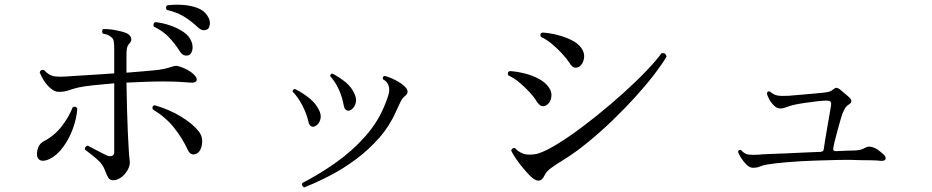

<svg xmlns="http://www.w3.org/2000/svg" viewBox="-20 -812 4040 832"><path d="M471 -31Q456 -31 449.5 -41.5Q443 -52 436 -71Q426 -101 397 -125Q368 -149 348 -164Q347 -170 350.5 -175Q354 -180 360 -181Q376 -173 401 -159.5Q426 -146 444 -138Q456 -133 465.5 -136.5Q475 -140 475 -153V-451Q426 -447 384.5 -442.5Q343 -438 320 -433Q296 -427 277.5 -420.5Q259 -414 234 -414Q217 -414 199.5 -429Q182 -444 169.5 -464Q157 -484 152 -499Q157 -513 171 -508Q193 -484 217.5 -481Q242 -478 288 -482Q317 -484 368.5 -487Q420 -490 475 -494V-602Q475 -620 473 -632.5Q471 -645 461 -652Q457 -656 447 -660.5Q437 -665 426 -666Q422 -671 422.5 -677Q423 -683 427 -686Q449 -687 479.5 -681.5Q510 -676 529 -668Q543 -661 547.5 -649Q552 -637 543 -626Q533 -616 530.5 -604.5Q528 -593 528 -575V-497Q567 -500 600.5 -503Q634 -506 655 -508Q675 -510 693 -514Q711 -518 725 -523Q735 -526 741 -526.5Q747 -527 754 -525Q777 -518 793 -509Q809 -500 818 -491Q835 -476 832 -464Q829 -452 806 -454Q785 -456 755 -457.5Q725 -459 687 -459Q651 -459 610 -457.5Q569 -456 528 -454Q530 -327 534 -236.5Q538 -146 542 -117Q545 -98 534.5 -78Q524 -58 506.5 -44.5Q489 -31 471 -31ZM831 -146Q807 -135 794 -162Q770 -214 733.5 -259.5Q697 -305 642 -338Q637 -353 650 -356Q713 -338 764 -307Q815 -276 840 -244Q855 -226 856 -205Q857 -184 850 -167.5Q843 -151 831 -146ZM195 -123Q167 -110 152 -119Q137 -128 141 -155Q144 -175 152.5 -185.5Q161 -196 172 -201Q217 -225 248 -265.5Q279 -306 295 -347Q308 -354 315 -342Q312 -298 295.5 -253.5Q279 -209 253 -174Q227 -139 195 -123ZM879 -685Q871 -681 861.5 -681Q852 -681 838 -693Q810 -720 778.5 -739.5Q747 -759 703 -769Q699 -774 699.5 -780Q700 -786 705 -789Q735 -793 769 -791Q803 -789 833 -778.5Q863 -768 878 -745Q891 -726 889.5 -708.5Q888 -691 879 -685ZM796 -572Q787 -570 778 -572.5Q769 -575 759 -590Q738 -623 712 -650.5Q686 -678 646 -697Q644 -703 646 -709Q648 -715 654 -716Q684 -713 716.5 -702Q749 -691 775 -673.5Q801 -656 810 -631Q818 -609 812.5 -592Q807 -575 796 -572Z M1298 0Q1285 -7 1290 -19Q1364 -57 1435.5 -107.5Q1507 -158 1564 -222.5Q1621 -287 1651 -366Q1659 -386 1663.5 -402Q1668 -418 1666 -431Q1663 -456 1640 -468Q1635 -479 1646 -483Q1666 -479 1693 -465Q1720 -451 1733 -438Q1759 -414 1734 -395Q1724 -387 1717 -373.5Q1710 -360 1696 -329Q1669 -267 1624 -215.5Q1579 -164 1524 -123Q1469 -82 1410.5 -51.5Q1352 -21 1298 0ZM1343 -264Q1336 -261 1328 -265Q1320 -269 1317 -283Q1309 -319 1290 -355.5Q1271 -392 1248 -415Q1248 -426 1259 -426Q1291 -410 1320 -387Q1349 -364 1364 -332Q1374 -310 1367 -290.5Q1360 -271 1343 -264ZM1495 -333Q1488 -331 1480.5 -335Q1473 -339 1470 -353Q1456 -431 1411 -482Q1411 -493 1421 -493Q1453 -476 1479 -454.5Q1505 -433 1518 -401Q1527 -379 1519.5 -359.5Q1512 -340 1495 -333Z M2277 -50Q2263 -64 2246 -84.5Q2229 -105 2215 -125.5Q2201 -146 2195 -160Q2197 -166 2202 -169Q2207 -172 2212 -170Q2223 -158 2238 -150Q2253 -142 2275 -142Q2297 -142 2314 -147.5Q2331 -153 2351 -163Q2396 -186 2452 -225Q2508 -264 2567.5 -312Q2627 -360 2682.5 -410Q2738 -460 2781 -505Q2824 -550 2847 -582Q2866 -584 2868 -566Q2850 -535 2815.5 -490Q2781 -445 2734.5 -393.5Q2688 -342 2635 -291Q2582 -240 2527.5 -195.5Q2473 -151 2423 -120Q2385 -97 2366 -82.5Q2347 -68 2339 -51Q2319 -8 2277 -50ZM2490 -523Q2481 -518 2470.5 -519Q2460 -520 2448 -539Q2435 -559 2414.5 -581Q2394 -603 2370.5 -622.5Q2347 -642 2324 -652Q2317 -666 2330 -671Q2362 -669 2395.5 -660.5Q2429 -652 2457 -638Q2485 -624 2499 -604Q2515 -582 2510.5 -558Q2506 -534 2490 -523ZM2348 -356Q2340 -351 2329.5 -352Q2319 -353 2306 -372Q2294 -392 2273.5 -414Q2253 -436 2229.5 -455.5Q2206 -475 2183 -485Q2176 -499 2189 -504Q2221 -502 2254.5 -493.5Q2288 -485 2315.5 -470Q2343 -455 2357 -435Q2373 -414 2369 -390.5Q2365 -367 2348 -356Z M3242 -85Q3229 -85 3215.5 -98Q3202 -111 3191.5 -127.5Q3181 -144 3178 -154Q3182 -166 3192 -161Q3207 -144 3224.5 -142Q3242 -140 3272 -142Q3277 -143 3280 -143Q3294 -144 3323 -145Q3352 -146 3389 -147.5Q3426 -149 3464.5 -151Q3503 -153 3536 -154Q3543 -155 3546 -157.5Q3549 -160 3550 -168Q3551 -177 3555 -202Q3559 -227 3564.5 -258Q3570 -289 3574.5 -315.5Q3579 -342 3581 -354Q3583 -365 3579.5 -370.5Q3576 -376 3561 -376Q3547 -376 3520.5 -373Q3494 -370 3467 -366Q3440 -362 3422 -358Q3404 -354 3389 -348Q3374 -342 3360 -342Q3347 -342 3334.5 -354Q3322 -366 3313.5 -381.5Q3305 -397 3303 -408Q3307 -419 3317 -415Q3331 -402 3347.5 -398.5Q3364 -395 3398 -397Q3421 -399 3450.5 -401.5Q3480 -404 3508 -406.5Q3536 -409 3554 -411Q3568 -413 3575.5 -415.5Q3583 -418 3591 -425Q3600 -432 3605.5 -431.5Q3611 -431 3619 -425Q3627 -418 3640.5 -407Q3654 -396 3661 -389Q3679 -372 3658 -359Q3649 -354 3644 -346Q3639 -338 3632 -323Q3629 -316 3623 -295.5Q3617 -275 3610 -249.5Q3603 -224 3597.5 -201.5Q3592 -179 3591 -170Q3588 -157 3603 -157Q3621 -158 3648.5 -159Q3676 -160 3686 -160Q3701 -161 3710 -163.5Q3719 -166 3734 -174Q3748 -181 3772 -170Q3781 -166 3794 -155.5Q3807 -145 3812 -140Q3820 -130 3817 -122Q3814 -114 3797 -115Q3782 -117 3754 -117.5Q3726 -118 3709 -118Q3666 -120 3614.5 -119Q3563 -118 3510 -116Q3450 -114 3395 -109.5Q3340 -105 3304 -99Q3285 -96 3273 -90.5Q3261 -85 3242 -85Z"/></svg>

Font: Zen Old Mincho
Style: Regular
Weight: 400
Designer: Yoshimichi Ohira
Foundry: Positype
Version: Version 1.001